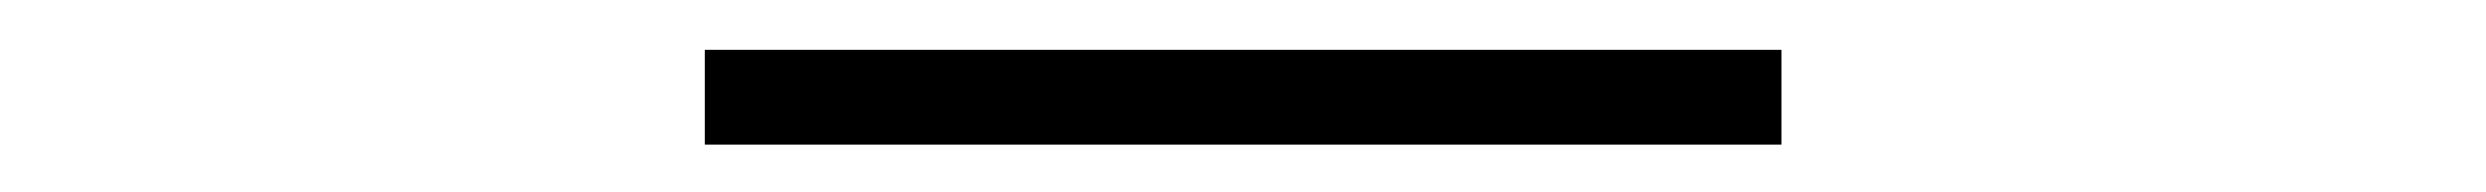

<svg xmlns="http://www.w3.org/2000/svg" viewBox="-20 -390 1023 79"><path d="M270 -369.5V-330.5H713V-369.5Z"/></svg>

Font: Melete UltraLight
Style: Regular
Weight: 200
Width: 6
Designer: Sora Sagano
Foundry: DOT COLON
Version: Version 0.200;FEAKit 1.0